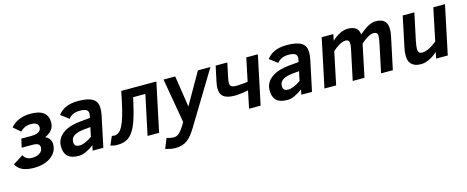

<svg xmlns="http://www.w3.org/2000/svg" viewBox="-54 -1144 4753 1955"><g transform="rotate(-15 2322.5 -167.0)"><path d="M124 -306.2H231Q248 -306.2 266.4 -308.8Q284.7 -311.5 299.6 -318.6Q314.5 -325.7 324.2 -338.1Q334 -350.6 334 -370.1Q334 -397.9 314 -410.9Q293.9 -423.8 256.8 -423.8Q218.8 -423.8 190.9 -411.1Q163.1 -398.4 142.1 -376L67.9 -439Q104.5 -483.4 159.2 -505.1Q213.9 -526.9 278.8 -526.9Q373 -526.9 417 -491Q460.9 -455.1 460.9 -387.2Q460.9 -343.3 435.1 -310.1Q409.2 -276.9 361.8 -256.8Q389.2 -247.1 406 -223.1Q422.9 -199.2 422.9 -168.9Q422.9 -123.5 402.3 -89.1Q381.8 -54.7 347.7 -31.5Q313.5 -8.3 269 3.4Q224.6 15.1 176.8 15.1Q95.2 15.1 48.8 -8.8Q2.4 -32.7 -16.1 -73.2L90.8 -140.1Q106 -112.3 127.4 -100.6Q148.9 -88.9 181.2 -88.9Q199.2 -88.9 219.2 -92.8Q239.3 -96.7 255.9 -106.2Q272.5 -115.7 283.2 -131.1Q293.9 -146.5 293.9 -169.9Q293.9 -193.4 276.1 -204.6Q258.3 -215.8 214.8 -215.8H104Z M793.9 0 805.2 -53.2Q764.2 -22.5 722.7 -3.7Q681.2 15.1 647.9 15.1Q566.9 15.1 530 -20Q493.2 -55.2 493.2 -125Q493.2 -169.9 513.4 -204.3Q533.7 -238.8 568.4 -262.7Q603 -286.6 648.7 -300.5Q694.3 -314.5 745.1 -318.8L854 -329.1L857.9 -352.1Q858.9 -357.9 859.9 -363.3Q860.8 -368.7 860.8 -374Q860.8 -403.3 838.1 -415Q815.4 -426.8 773.9 -426.8Q727.5 -426.8 698.2 -411.6Q668.9 -396.5 650.9 -374L567.9 -437Q581.5 -455.1 600.1 -471.4Q618.7 -487.8 644.3 -500.2Q669.9 -512.7 703.6 -519.8Q737.3 -526.9 781.7 -526.9Q837.4 -526.9 875.7 -518.3Q914.1 -509.8 938 -493.4Q961.9 -477.1 972.4 -453.1Q982.9 -429.2 982.9 -397.9Q982.9 -381.3 981 -361.6Q979 -341.8 975.1 -323.2L906.7 0ZM834 -237.8 770 -231.9Q738.3 -229 711.9 -222.7Q685.5 -216.3 666 -205.1Q646.5 -193.8 635.7 -177Q625 -160.2 625 -136.2Q625 -120.6 629.2 -110.8Q633.3 -101.1 640.9 -95.2Q648.4 -89.4 659.2 -87.2Q669.9 -85 683.1 -85Q694.8 -85 709.7 -88.6Q724.6 -92.3 741.5 -99.4Q758.3 -106.4 776.4 -116.7Q794.4 -127 813 -140.1Z M1333 -418.9 1321.8 -369.1Q1304.7 -291.5 1287.8 -233.4Q1271 -175.3 1252.2 -133.3Q1233.4 -91.3 1212.6 -64Q1191.9 -36.6 1167 -20.3Q1142.1 -3.9 1112.8 2.4Q1083.5 8.8 1047.9 8.8Q1039.6 8.8 1030 7.6Q1020.5 6.3 1011.5 4.6Q1002.4 2.9 994.6 0.7Q986.8 -1.5 981.9 -3.9L1022 -95.2Q1028.8 -92.8 1036.1 -91.8Q1043.5 -90.8 1047.9 -90.8Q1072.8 -90.8 1094 -106Q1115.2 -121.1 1134.8 -157.5Q1154.3 -193.8 1172.9 -254.4Q1191.4 -314.9 1210.9 -405.8L1232.9 -512.2H1603L1494.6 0H1373L1461.9 -418.9Z M1554.7 68.8Q1574.7 76.7 1594 79.8Q1613.3 83 1628.9 83Q1642.6 83 1655.8 78.4Q1668.9 73.7 1682.6 62.5Q1696.3 51.3 1710.7 32.7Q1725.1 14.2 1741.7 -13.2L1759.8 -43L1678.7 -512.2H1801.8L1852.1 -182.1L2041 -512.2H2172.9L1840.8 35.2Q1815.9 76.7 1792.5 106.4Q1769 136.2 1742.9 155.5Q1716.8 174.8 1685.8 183.8Q1654.8 192.9 1614.7 192.9Q1591.3 192.9 1564.7 187.7Q1538.1 182.6 1511.7 174.8Z M2228 -512.2H2351.1L2319.8 -366.2Q2315.9 -347.7 2314 -333.5Q2312 -319.3 2312 -308.1Q2312 -293.9 2315.7 -284.4Q2319.3 -274.9 2327.4 -269.3Q2335.4 -263.7 2348.1 -261.2Q2360.8 -258.8 2378.9 -258.8Q2389.6 -258.8 2404.5 -259.5Q2419.4 -260.3 2436 -261.7Q2452.6 -263.2 2469.2 -264.9Q2485.8 -266.6 2500 -269L2550.8 -512.2H2672.9L2564.9 0H2442.9L2481 -183.1Q2462.9 -179.7 2443.8 -176.5Q2424.8 -173.3 2406.7 -171.1Q2388.7 -168.9 2372.3 -167.5Q2356 -166 2342.8 -166Q2300.3 -166 2270.3 -173.1Q2240.2 -180.2 2221.2 -195.1Q2202.1 -210 2193.6 -232.7Q2185.1 -255.4 2185.1 -287.1Q2185.1 -296.9 2187.3 -313.7Q2189.5 -330.6 2194.8 -356.9Z M2993.7 0 3004.9 -53.2Q2963.9 -22.5 2922.4 -3.7Q2880.9 15.1 2847.7 15.1Q2766.6 15.1 2729.7 -20Q2692.9 -55.2 2692.9 -125Q2692.9 -169.9 2713.1 -204.3Q2733.4 -238.8 2768.1 -262.7Q2802.7 -286.6 2848.4 -300.5Q2894 -314.5 2944.8 -318.8L3053.7 -329.1L3057.6 -352.1Q3058.6 -357.9 3059.6 -363.3Q3060.5 -368.7 3060.5 -374Q3060.5 -403.3 3037.8 -415Q3015.1 -426.8 2973.6 -426.8Q2927.2 -426.8 2897.9 -411.6Q2868.7 -396.5 2850.6 -374L2767.6 -437Q2781.2 -455.1 2799.8 -471.4Q2818.4 -487.8 2844 -500.2Q2869.6 -512.7 2903.3 -519.8Q2937 -526.9 2981.4 -526.9Q3037.1 -526.9 3075.4 -518.3Q3113.8 -509.8 3137.7 -493.4Q3161.6 -477.1 3172.1 -453.1Q3182.6 -429.2 3182.6 -397.9Q3182.6 -381.3 3180.7 -361.6Q3178.7 -341.8 3174.8 -323.2L3106.4 0ZM3033.7 -237.8 2969.7 -231.9Q2938 -229 2911.6 -222.7Q2885.3 -216.3 2865.7 -205.1Q2846.2 -193.8 2835.4 -177Q2824.7 -160.2 2824.7 -136.2Q2824.7 -120.6 2828.9 -110.8Q2833 -101.1 2840.6 -95.2Q2848.1 -89.4 2858.9 -87.2Q2869.6 -85 2882.8 -85Q2894.5 -85 2909.4 -88.6Q2924.3 -92.3 2941.2 -99.4Q2958 -106.4 2976.1 -116.7Q2994.1 -127 3012.7 -140.1Z M3834.5 0 3898.4 -301.8Q3903.8 -326.7 3906.2 -344.5Q3908.7 -362.3 3908.7 -375Q3908.7 -397 3897.5 -406.5Q3886.2 -416 3866.7 -416Q3852.5 -416 3835.9 -410.2Q3819.3 -404.3 3801.8 -394.3Q3784.2 -384.3 3766.4 -370.6Q3748.5 -356.9 3731.4 -341.8L3659.7 0H3535.6L3599.6 -301.8Q3605 -326.7 3607.4 -344Q3609.9 -361.3 3609.9 -368.2Q3609.9 -379.4 3608.4 -388.2Q3606.9 -397 3602.5 -403.3Q3598.1 -409.7 3589.8 -412.8Q3581.5 -416 3567.9 -416Q3552.2 -416 3534.9 -409.4Q3517.6 -402.8 3499.5 -392.3Q3481.4 -381.8 3464.4 -368.7Q3447.3 -355.5 3432.6 -341.8L3360.8 0H3237.8L3345.7 -512.2H3468.8L3454.6 -445.8Q3497.1 -484.4 3539.3 -505.6Q3581.5 -526.9 3623.5 -526.9Q3678.2 -526.9 3708.3 -504.4Q3738.3 -481.9 3740.7 -435.1Q3767.1 -457 3790.5 -474.1Q3814 -491.2 3835.4 -502.9Q3856.9 -514.6 3877.2 -520.8Q3897.5 -526.9 3917.5 -526.9Q3952.6 -526.9 3975.8 -518.3Q3999 -509.8 4012.9 -494.4Q4026.9 -479 4032.7 -458Q4038.6 -437 4038.6 -412.1Q4038.6 -394 4036.4 -373.8Q4034.2 -353.5 4028.8 -331.1L3958.5 0Z M4322.8 -512.2 4262.7 -230Q4257.3 -203.6 4254.4 -183.3Q4251.5 -163.1 4251.5 -147.9Q4251.5 -118.7 4262.5 -107.4Q4273.4 -96.2 4295.4 -96.2Q4314.5 -96.2 4334.2 -102.3Q4354 -108.4 4374 -118.7Q4394 -128.9 4413.3 -142.3Q4432.6 -155.8 4450.7 -169.9L4522.5 -512.2H4645.5L4537.6 0H4414.6L4428.7 -65.9Q4409.7 -49.3 4388.7 -34.7Q4367.7 -20 4345.5 -9Q4323.2 2 4300 8.5Q4276.9 15.1 4253.4 15.1Q4215.8 15.1 4190.7 5.1Q4165.5 -4.9 4150.4 -21.7Q4135.3 -38.6 4128.9 -60.8Q4122.6 -83 4122.6 -106.9Q4122.6 -129.9 4125.5 -152.3Q4128.4 -174.8 4131.8 -189L4199.7 -512.2Z"/></g></svg>

Font: Clear Sans
Style: Bold Italic
Weight: 700
Italic angle: -12°
Foundry: Intel Corporation
Version: Version 1.00